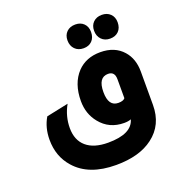

<svg xmlns="http://www.w3.org/2000/svg" viewBox="-149 -807 1092 1133"><g transform="rotate(-20 397.0 -241.0)"><path d="M445 -523Q411 -523 390.5 -544Q370 -565 370 -599Q370 -632 390.5 -652Q411 -672 445 -672Q478 -672 498 -652Q518 -632 518 -599Q518 -564 498 -543.5Q478 -523 445 -523ZM611 -523Q578 -523 557.5 -544Q537 -565 537 -599Q537 -632 557.5 -652Q578 -672 611 -672Q644 -672 664.5 -652Q685 -632 685 -599Q685 -564 665 -543.5Q645 -523 611 -523ZM714 -69Q714 56 622 125Q537 190 390 190Q219 190 134 93Q70 21 70 -84Q70 -160 105 -219L243 -248Q206 -182 206 -108Q206 -32 253.5 9Q301 50 390 50Q539 50 562 -34Q545 -27 519 -27Q425 -27 369 -97Q322 -155 322 -235Q322 -346 383 -411Q438 -468 527 -468Q618 -468 669 -410Q714 -359 714 -279ZM569 -283Q569 -332 527 -332Q465 -332 465 -240Q465 -150 527 -150Q558 -150 569 -164Z"/></g></svg>

Font: Tajawal ExtraBold
Style: Regular
Weight: 800
Designer: Boutros Fonts
Foundry: Created by Boutros International 2017
Version: Version 1.700